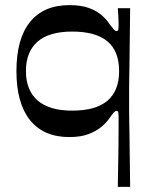

<svg xmlns="http://www.w3.org/2000/svg" viewBox="-20 -521 602 748"><path d="M487 207H439Q439 198 439.5 174Q440 150 440.5 117Q441 84 441.5 49.5Q442 15 442 -14Q442 -43 442 -58Q442 -75 441 -82Q440 -89 434 -89Q429 -89 423.5 -83Q418 -77 406 -60Q396 -45 376.5 -28Q357 -11 326 1Q295 13 250 13Q150 13 97 -53Q44 -119 44 -244Q44 -370 97 -435.5Q150 -501 250 -501Q297 -501 327.5 -489.5Q358 -478 377 -461Q396 -444 406 -428Q418 -412 423.5 -406Q429 -400 434 -400Q440 -400 441 -407Q442 -414 442 -433Q442 -442 441 -457Q440 -472 439 -489H487Q486 -415 485.5 -364Q485 -313 484.5 -278Q484 -243 483.5 -218.5Q483 -194 483 -174.5Q483 -155 483 -134Q483 -113 483 -93.5Q483 -74 483.5 -50Q484 -26 484.5 7Q485 40 485.5 88.5Q486 137 487 207ZM261 -90Q353 -90 398.5 -128.5Q444 -167 444 -244Q444 -322 398.5 -360Q353 -398 261 -398Q171 -398 126 -358.5Q81 -319 81 -244Q81 -170 126 -130Q171 -90 261 -90Z"/></svg>

Font: Ojuju SemiBold
Style: Regular
Weight: 600
Designer: Chisaokwu Joboson, Mirko Velimirovic
Foundry: Udi Foundry
Version: Version 1.000